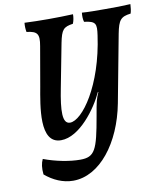

<svg xmlns="http://www.w3.org/2000/svg" viewBox="-98 -758 920 1084"><g transform="rotate(-10 362.0 -216.0)"><path d="M234 247C387 247 515 80 557 -139L630 -526C645 -603 659 -619 716 -626C721 -641 723 -659 724 -679C675 -676 641 -676 581 -676C532 -676 480 -676 446 -679C444 -660 444 -643 449 -626C517 -618 520 -602 511 -538C472 -256 343 -79 273 -79C227 -79 230 -154 255 -281L303 -530C318 -605 330 -618 385 -626C392 -643 395 -661 395 -679C349 -677 303 -676 255 -676C205 -676 159 -677 117 -679C115 -660 116 -642 119 -626C181 -619 193 -602 181 -534L142 -309C123 -202 79 10 206 10C313 10 417 -134 457 -222H460C443 -183 441 -174 426 -88C393 100 377 137 293 137C233 137 154 122 85 96C74 119 70 146 74 183C120 222 175 247 234 247Z"/></g></svg>

Font: Vollkorn Semibold
Style: Italic
Weight: 600
Italic angle: -11°
Designer: Friedrich Althausen
Foundry: Friedrich Althausen
Version: Version 4.015;PS 004.015;hotconv 1.0.88;makeotf.lib2.5.64775